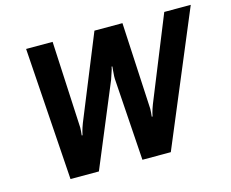

<svg xmlns="http://www.w3.org/2000/svg" viewBox="-98 -840 1180 980"><g transform="rotate(-15 491.5 -350.0)"><path d="M113 -700H253L275 -260Q276 -254 276 -241Q276 -228 275 -221L273 -200H277Q278 -207 282 -221Q286 -236 295 -260L474 -700H622L645 -260Q646 -254 646 -241Q646 -228 645 -221L643 -200H647Q648 -207 652 -221Q656 -236 665 -260L843 -700H983L690 0H540L511 -435Q510 -443 513 -477L515 -500H511Q509 -487 505 -477Q495 -445 491 -435L310 0H160Z"/></g></svg>

Font: Scada
Style: Bold Italic
Weight: 700
Italic angle: -10°
Version: Version 4.000